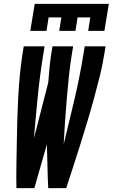

<svg xmlns="http://www.w3.org/2000/svg" viewBox="-20 -975 584 995"><path d="M137 -815 160 -955H544L521 -815H437L448 -885H382L371 -815H287L298 -885H232L221 -815ZM65 0Q64 -58 65 -116Q66 -174 67 -232Q68 -290 69.5 -348Q71 -406 74 -464.5Q77 -523 82.5 -581.5Q88 -640 97 -698L103 -735H211L205 -698Q187 -588 176 -478.5Q165 -369 156 -259L230 -547Q233 -585 236.5 -622.5Q240 -660 246 -698L252 -735H359L353 -698Q343 -639 337 -580Q331 -521 326 -462Q321 -403 317 -344.5Q313 -286 310 -227Q339 -345 366.5 -462.5Q394 -580 413 -698L419 -735H527L521 -698Q512 -640 497.5 -581.5Q483 -523 467 -464.5Q451 -406 433.5 -348Q416 -290 398 -232Q380 -174 361 -116Q342 -58 323 0H230Q227 -57 226 -113.5Q225 -170 223 -227L158 0Z"/></svg>

Font: Iosevka Curly Extrabold
Style: Italic
Weight: 800
Italic angle: -9°
Monospace: yes
Designer: Belleve Invis
Foundry: Belleve Invis
Version: Version 22.1.2; ttfautohint (v1.8.4)